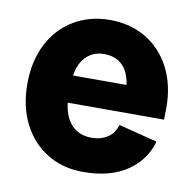

<svg xmlns="http://www.w3.org/2000/svg" viewBox="-67 -612 701 694"><g transform="rotate(10 283.0 -265.0)"><path d="M281 14Q207 14 149.5 -21Q92 -56 60 -119Q28 -182 28 -265Q28 -349 60.5 -412Q93 -475 151 -509.5Q209 -544 283 -544Q358 -544 415.5 -509.5Q473 -475 505.5 -412.5Q538 -350 538 -265Q538 -254 537.5 -244Q537 -234 537 -223H111V-323H427L386 -265Q386 -349 359.5 -384Q333 -419 283 -419Q237 -419 209 -383.5Q181 -348 181 -265Q181 -187 210 -150Q239 -113 290 -113Q323 -113 347.5 -128.5Q372 -144 382 -176L524 -140Q505 -71 443 -28.5Q381 14 281 14Z"/></g></svg>

Font: Radio Canada Big
Style: Regular
Weight: 400
Designer: Étienne Aubert Bonn
Foundry: Coppers and Brasses
Version: Version 1.001